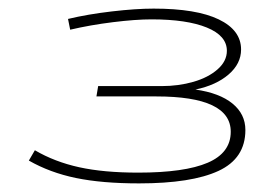

<svg xmlns="http://www.w3.org/2000/svg" viewBox="-20 -790 606 446"><path d="M47 -417 61 -441Q107 -414 164 -401.5Q221 -389 301 -389Q409 -389 462.5 -412Q516 -435 516 -484Q516 -566 343 -566H204L208 -590H355Q395 -590 429.5 -600Q464 -610 485.5 -629Q507 -648 507 -672Q507 -707 460.5 -726Q414 -745 332 -745Q295 -745 242.5 -738.5Q190 -732 143 -721L138 -746Q184 -757 240 -763.5Q296 -770 337 -770Q436 -770 488 -745Q540 -720 540 -675Q540 -642 511 -617Q482 -592 434 -582Q490 -574 520 -549.5Q550 -525 550 -488Q550 -422 487.5 -393Q425 -364 303 -364Q217 -364 156.5 -376.5Q96 -389 47 -417Z"/></svg>

Font: Georama ExtraExtended ExtraLight
Style: Italic
Weight: 200
Width: 8
Italic angle: -9°
Designer: Jean-Baptiste Levee
Foundry: Production Type
Version: Version 1.000